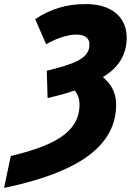

<svg xmlns="http://www.w3.org/2000/svg" viewBox="-70 -744 643 944"><path d="M-17 23 -50 180C239 119 501 11 501 -229C501 -295 471 -335 436 -365C509 -409 553 -471 553 -559C553 -660 478 -724 353 -724C257 -724 181 -701 103 -650L157 -526C201 -553 261 -574 305 -574C341 -574 370 -561 370 -525C370 -451 281 -427 160 -396L164 -262C213 -273 258 -285 297 -299C312 -281 321 -259 321 -230C321 -87 182 -25 -17 23Z"/></svg>

Font: Noto Sans Condensed Black
Style: Italic
Weight: 900
Width: 3
Italic angle: -12°
Designer: Monotype Design Team
Foundry: Monotype Imaging Inc.
Version: Version 2.013